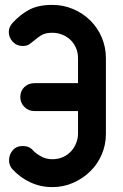

<svg xmlns="http://www.w3.org/2000/svg" viewBox="-20 -755 504 785"><path d="M115 -140Q126 -128 147 -116Q168 -104 194 -104Q219 -104 239 -113.5Q259 -123 272 -138Q285 -153 292 -171.5Q299 -190 299 -208V-301H121Q96 -301 79.5 -318Q63 -335 63 -358Q63 -383 79.5 -399Q96 -415 121 -415H299V-517Q299 -540 290.5 -559.5Q282 -579 267.5 -592.5Q253 -606 234 -613.5Q215 -621 194 -621Q166 -621 150 -611.5Q134 -602 122 -591Q111 -582 100.5 -574.5Q90 -567 73 -567Q48 -567 32 -584.5Q16 -602 16 -624Q16 -644 31 -661Q63 -696 100 -715.5Q137 -735 194 -735Q239 -735 279 -718Q319 -701 349 -671.5Q379 -642 396 -602Q413 -562 413 -517V-208Q413 -163 396 -123.5Q379 -84 349 -54.5Q319 -25 279 -7.5Q239 10 194 10Q146 10 104 -9.5Q62 -29 30 -64Q17 -79 17 -100Q17 -123 32 -140.5Q47 -158 73 -158Q100 -158 115 -140Z"/></svg>

Font: VDS
Style: Bold
Weight: 700
Designer: artmaker
Foundry: artmaker
Version: Version 1.000 2009 initial release